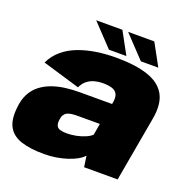

<svg xmlns="http://www.w3.org/2000/svg" viewBox="-133 -875 993 1009"><g transform="rotate(20 364.0 -371.0)"><path d="M218.5 7Q253.5 7 286.5 1.5Q319.5 -4 348 -13.5Q376.5 -23 398 -35.2Q419.5 -47.5 431.5 -61.5L440.5 0H628L692.5 -363.5Q708 -450 678.8 -501.5Q649.5 -553 579.5 -576Q509.5 -599 402.5 -599Q346.5 -599 293.5 -591Q240.5 -583 194.2 -565.5Q148 -548 112.8 -518.5Q77.5 -489 57 -446L266.5 -383.5Q278.5 -409.5 297.5 -423.8Q316.5 -438 338.5 -443.5Q360.5 -449 382 -449Q413 -449 433.5 -442.8Q454 -436.5 462.8 -420.5Q471.5 -404.5 467.5 -376L465 -362.5H283.5Q245.5 -362.5 206.8 -357.8Q168 -353 133 -340.8Q98 -328.5 70 -307.2Q42 -286 24.2 -252.8Q6.5 -219.5 2.5 -173Q-5 -104.5 17.2 -65.2Q39.5 -26 90.2 -9.5Q141 7 218.5 7ZM293.5 -136Q270.5 -136 256 -140.5Q241.5 -145 236 -156.5Q230.5 -168 233 -189.5Q235 -206.5 241.2 -217Q247.5 -227.5 257.8 -232.8Q268 -238 282.5 -240Q297 -242 316 -242H440.5L429.5 -178Q416.5 -165.5 394 -156Q371.5 -146.5 345 -141.2Q318.5 -136 293.5 -136ZM530.5 -625H628L561 -747.5H414.5ZM352 -625H449.5L382.5 -747.5H236Z"/></g></svg>

Font: Anybody Thin Black
Style: Italic
Weight: 900
Italic angle: -10°
Version: Version 1.113;gftools[0.9.25]